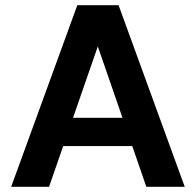

<svg xmlns="http://www.w3.org/2000/svg" viewBox="-20 -720 755 740"><path d="M23 0 278 -700H437L692 0H544L357 -541L169 0ZM135 -157 172 -266H532L568 -157Z"/></svg>

Font: DM Sans 12pt ExtraBold
Style: Regular
Weight: 800
Version: Version 4.004;gftools[0.9.30]